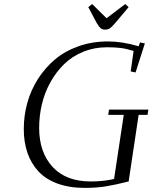

<svg xmlns="http://www.w3.org/2000/svg" viewBox="-20 -916 751 946"><path d="M97.2 -279.8Q97.2 -346.2 114.5 -408.9Q131.8 -471.7 166.7 -526.6Q201.7 -581.5 250.5 -622.8Q299.3 -664.1 366.7 -688Q434.1 -711.9 512.2 -711.9Q581.5 -711.9 663.1 -688L669.9 -707L693.8 -702.1L647.9 -559.1L624 -564L638.2 -665Q600.1 -676.8 572 -679.9Q543.9 -683.1 506.8 -683.1Q444.3 -683.1 390.1 -660.9Q335.9 -638.7 296.6 -600.6Q257.3 -562.5 229 -512Q200.7 -461.4 186.8 -403.8Q172.9 -346.2 172.9 -286.1Q172.9 -166 238.8 -94Q304.7 -22 426.8 -22Q490.7 -22 542 -34.2L589.8 -350.1H513.2L517.1 -376H710.9L707 -350.1H663.1L613.8 -22Q548.8 -5.4 501.5 2.2Q454.1 9.8 397.9 9.8Q321.3 9.8 262.9 -11.7Q204.6 -33.2 168.7 -72.3Q132.8 -111.3 115 -163.6Q97.2 -215.8 97.2 -279.8ZM415 -880.9 434.1 -896 504.9 -826.2 597.2 -896 613.8 -880.9 546.9 -801.8Q531.2 -783.2 521.5 -776.6Q511.7 -770 498 -770Q484.4 -770 476.3 -776.6Q468.3 -783.2 457 -801.8Z"/></svg>

Font: Dehuti Alt
Style: Italic
Weight: 400
Version: Version 1.2